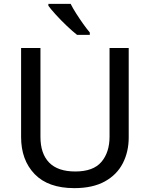

<svg xmlns="http://www.w3.org/2000/svg" viewBox="-20 -962 775 992"><path d="M645 -252Q645 -178 614.5 -118.5Q584 -59 521.5 -24.5Q459 10 364 10Q229 10 159 -62.5Q89 -135 89 -254V-714H189V-255Q189 -168 234 -122Q279 -76 369 -76Q462 -76 504 -125.5Q546 -175 546 -256V-714H645ZM345 -942Q356 -920 373.5 -892.5Q391 -865 409.5 -839Q428 -813 444 -794V-782H378Q355 -800 325 -828.5Q295 -857 269 -885.5Q243 -914 230 -932V-942Z"/></svg>

Font: Noto Sans Kayah Li Medium
Style: Regular
Weight: 500
Designer: Monotype Design Team, Sérgio Martins
Foundry: Monotype Imaging Inc.
Version: Version 2.002; ttfautohint (v1.8.4.7-5d5b)